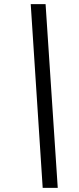

<svg xmlns="http://www.w3.org/2000/svg" viewBox="-20 -760 385 931"><path d="M187 151 129 -740H201L260 151Z"/></svg>

Font: IBM Plex Sans Cond Text
Style: Italic
Weight: 450
Width: 3
Italic angle: -11°
Designer: Mike Abbink, Paul van der Laan, Pieter van Rosmalen
Foundry: Bold Monday
Version: Version 1.3